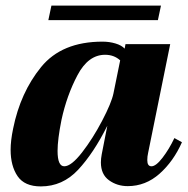

<svg xmlns="http://www.w3.org/2000/svg" viewBox="-20 -656 671 687"><path d="M164 -636H556L545 -584H153ZM18 -120Q18 -153 27 -196Q53 -325 127 -416Q201 -507 347 -507Q371 -507 393 -500.5Q415 -494 426 -482L429 -498H589L510 -109Q507 -96 507 -83Q507 -61 522 -61Q538 -61 561.5 -91.5Q585 -122 604 -162L631 -147Q601 -79 551 -34.5Q501 10 437 10Q399 10 370 -11Q341 -32 341 -75Q341 -88 344 -104L364 -206Q315 -108 259.5 -48.5Q204 11 126 11Q68 11 43 -25.5Q18 -62 18 -120ZM386 -322 410 -440Q388 -460 356 -460Q296 -460 257.5 -387.5Q219 -315 200 -227Q186 -157 186 -116Q186 -61 210 -61Q235 -61 273.5 -110.5Q312 -160 345.5 -224Q379 -288 386 -322Z"/></svg>

Font: Trirong ExtraBold
Style: Italic
Weight: 800
Italic angle: -12°
Designer: Katatrad Team
Foundry: CadsonDemak
Version: Version 1.001